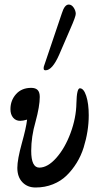

<svg xmlns="http://www.w3.org/2000/svg" viewBox="-20 -811 435 844"><path d="M180.2 -502Q171.9 -502 171.9 -509.8Q171.9 -516.1 172.9 -519L252 -752.9Q263.7 -791 282.2 -791Q294.9 -791 304 -777.3Q313 -763.7 313 -750Q313 -738.3 289.1 -684.1L240.2 -570.8Q210 -502 180.2 -502ZM136.2 13.2Q100.6 13.2 78.4 -10Q56.2 -33.2 56.2 -73.2Q56.2 -109.9 76.2 -182.1Q94.7 -248 99.1 -285.2Q81.1 -279.8 68.8 -279.8Q49.3 -279.8 37.6 -293.9Q25.9 -308.1 25.9 -331.1Q25.9 -369.6 50.5 -397.2Q75.2 -424.8 117.2 -424.8Q136.2 -424.8 145.5 -415.3Q154.8 -405.8 154.8 -384.8Q154.8 -344.2 136.2 -275.9Q117.2 -210.4 117.2 -147.9Q117.2 -74.2 152.8 -74.2Q189.5 -74.2 227.3 -116.7Q265.1 -159.2 290 -225.8Q314.9 -292.5 315.9 -357.9Q317.4 -422.9 331.1 -422.9Q348.1 -422.9 359.1 -389.2Q370.1 -355.5 370.1 -304.2Q370.1 -269.5 364.5 -234.1Q358.9 -198.7 347.7 -162.6Q336.4 -126.5 317.1 -95.2Q297.9 -64 272.9 -39.6Q248 -15.1 212.9 -1Q177.7 13.2 136.2 13.2Z"/></svg>

Font: Junicode SmCond Medium
Style: Italic
Weight: 500
Width: 4
Italic angle: -11°
Designer: Peter S. Baker
Version: Version 2.206